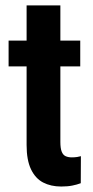

<svg xmlns="http://www.w3.org/2000/svg" viewBox="-20 -678 344 708"><path d="M275.9 -528.3V-433.1H11.7V-528.3ZM78.1 -658.2H202.6V-154.3Q202.6 -131.3 207.5 -118.9Q212.4 -106.4 221.9 -102.1Q231.4 -97.7 245.1 -97.7Q255.4 -97.7 264.6 -99.1Q273.9 -100.6 278.3 -102.1L277.8 -2.4Q263.7 2.9 246.6 6.3Q229.5 9.8 205.6 9.8Q167.5 9.8 138.9 -5.1Q110.4 -20 94.2 -54Q78.1 -87.9 78.1 -143.1Z"/></svg>

Font: Roboto Condensed SemiBold
Style: Regular
Weight: 600
Designer: Christian Robertson
Foundry: Google
Version: Version 3.008; 2023